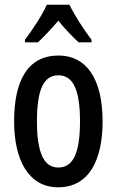

<svg xmlns="http://www.w3.org/2000/svg" viewBox="-20 -786 496 816"><path d="M275 -766H179C161 -725 121 -663 86 -617V-606H141C164 -627 197 -662 228 -698C257 -662 288 -630 314 -606H369V-617C334 -663 297 -721 275 -766ZM416 -270C416 -453 346 -550 229 -550C98 -550 40 -444 40 -270C40 -107 101 10 227 10C360 10 416 -108 416 -270ZM137 -270C137 -402 164 -466 228 -466C292 -466 320 -402 320 -270C320 -138 292 -74 228 -74C165 -74 137 -140 137 -270Z"/></svg>

Font: Noto Sans Malayalam ExtraCondensed Medium
Style: Regular
Weight: 500
Width: 2
Designer: Jelle Bosma - Monotype Design Team
Foundry: Monotype Imaging Inc.
Version: Version 2.104